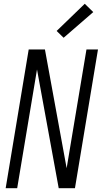

<svg xmlns="http://www.w3.org/2000/svg" viewBox="-20 -997 540 1017"><path d="M10 0 132 -735H218L333 -106L438 -735H499L377 0H291L176 -629L71 0ZM317 -797 280 -833 429 -977 474 -933Z"/></svg>

Font: Iosevka Curly Light Oblique
Style: Regular
Weight: 300
Italic angle: -9°
Monospace: yes
Designer: Belleve Invis
Foundry: Belleve Invis
Version: Version 11.1.0; ttfautohint (v1.8.3)